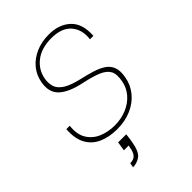

<svg xmlns="http://www.w3.org/2000/svg" viewBox="-208 -600 873 873"><g transform="rotate(-45 228.0 -164.0)"><path d="M190 12Q139 12 100.5 -5Q62 -22 42 -58Q22 -94 26 -152H48Q42 -101 62 -69Q82 -37 117.5 -22.5Q153 -8 193 -8Q236 -8 271.5 -23Q307 -38 330 -65Q353 -92 359 -126Q367 -167 355 -188.5Q343 -210 312 -223Q281 -236 230 -247Q191 -255 163.5 -267Q136 -279 119.5 -295Q103 -311 97.5 -332.5Q92 -354 97 -383Q104 -422 128 -451Q152 -480 189.5 -496.5Q227 -513 274 -513Q340 -513 379 -476Q418 -439 413 -365H391Q398 -422 367 -457.5Q336 -493 271 -493Q206 -493 166.5 -462Q127 -431 119 -382Q115 -357 121.5 -335.5Q128 -314 153.5 -297Q179 -280 230 -268Q266 -260 297 -250.5Q328 -241 349.5 -227Q371 -213 380 -189.5Q389 -166 382 -129Q375 -88 349 -56Q323 -24 282 -6Q241 12 190 12ZM118 185 122 163Q146 163 157 149.5Q168 136 171 113L174 101H143L150 57H202Q201 69 199.5 80Q198 91 196 101Q187 154 165.5 169.5Q144 185 118 185Z"/></g></svg>

Font: DM Sans 18pt Thin
Style: Italic
Weight: 250
Italic angle: -10°
Designer: Colophon Foundry, Jonny Pinhorn
Foundry: Colophon Foundry
Version: Version 4.004;gftools[0.9.30]